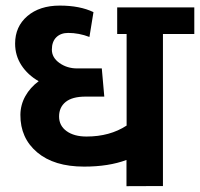

<svg xmlns="http://www.w3.org/2000/svg" viewBox="-20 -655 704 676"><path d="M275.9 -68.4Q170.4 -68.4 110.8 -118.7Q51.3 -168.9 51.8 -251Q52.2 -286.1 69.3 -316.7Q86.4 -347.2 116.2 -369.1Q77.6 -391.1 55.4 -425.3Q33.2 -459.5 33.2 -501.5Q33.2 -561.5 76.4 -598.4Q119.6 -635.3 190.4 -635.3Q261.2 -635.3 309.1 -612.3L294.9 -524.9Q257.8 -539.1 220.2 -539.1Q193.8 -539.1 178.2 -523.7Q162.6 -508.3 162.6 -480.2Q162.6 -452.1 189.5 -433.1Q216.3 -414.1 251.5 -414.1H338.4L347.2 -314.9H281.7Q234.4 -314.9 211.2 -296.1Q188 -277.3 188 -244.9Q188 -212.4 214.4 -193.4Q240.7 -174.3 284.7 -174.3Q366.7 -174.3 425.8 -212.9V-535.2H392.6V-628.9H664.1V-535.2H553.7V0L425.3 0.5V-91.8Q362.8 -68.4 275.9 -68.4Z"/></svg>

Font: Yantramanav
Style: Bold
Weight: 700
Version: Version 1.001;PS 1.0;hotconv 1.0.72;makeotf.lib2.5.5900; ttf